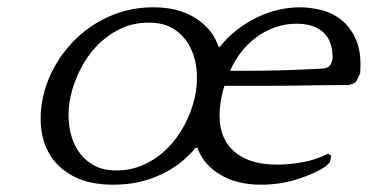

<svg xmlns="http://www.w3.org/2000/svg" viewBox="-20 -495 1008 526"><path d="M400.7 -475C362 -475 326 -468.5 292.7 -455.5C259.3 -442.5 229.6 -424.8 203.4 -402.5C177.3 -380.2 155.1 -354.3 137 -325C118.9 -295.7 106.1 -264.7 98.6 -232C91.5 -201.3 89.6 -171.5 92.9 -142.5C96.2 -113.5 105.4 -87.7 120.5 -65C135.6 -42.3 157.2 -24 185.3 -10C213.4 4 248.5 11 290.5 11C338.5 11 381.7 1.8 420.3 -16.5C458.9 -34.8 490.7 -59.3 515.8 -90H520.8C532.2 -58.7 553.3 -34 584.2 -16C615 2 651.8 11 694.5 11C730.5 11 764.3 5.8 796 -4.5C827.8 -14.8 853.1 -26.3 872 -39L883.5 -50L887.7 -68L879.1 -74C856.5 -62.7 833 -54.8 808.7 -50.5C784.3 -46.2 761.8 -44 741.2 -44C705.8 -44 676.9 -49.2 654.2 -59.5C631.6 -69.8 614.5 -83.7 602.8 -101C591.2 -118.3 584.3 -138.5 582.3 -161.5C580.3 -184.5 582.2 -208.7 588 -234L590.9 -246.5C591.9 -250.8 593.3 -255.3 595 -260H714C750 -260 787.1 -260.3 825.3 -261C863.4 -261.7 900.5 -262 936.5 -262L954.1 -269L966.6 -293C969.6 -331.7 965.8 -362.8 955.2 -386.5C944.7 -410.2 930.9 -428.5 913.9 -441.5C896.9 -454.5 878.3 -463.3 858 -468C837.8 -472.7 819 -475 801.7 -475C781 -475 760.4 -472.5 739.9 -467.5C719.4 -462.5 699.6 -455.2 680.4 -445.5C661.1 -435.8 643.1 -424.3 626.4 -411C609.6 -397.7 595.1 -383 582.7 -367H578.7C568.1 -399 547.3 -425 516.2 -445C485.2 -465 446.7 -475 400.7 -475ZM298.5 -28C271.1 -28 248.2 -34.2 229.7 -46.5C211.2 -58.8 196.9 -74.8 186.8 -94.5C176.7 -114.2 170.6 -136.2 168.6 -160.5C166.5 -184.8 168.3 -209.3 174 -234C179.6 -258 188.4 -282 200.6 -306C212.9 -330 227.9 -351.3 245.9 -370C263.9 -388.7 284.7 -403.8 308.4 -415.5C332.1 -427.2 358.6 -433 388 -433C416 -433 439.2 -426.8 457.7 -414.5C476.2 -402.2 490.5 -386.2 500.6 -366.5C510.7 -346.8 516.8 -324.7 518.8 -300C520.7 -275.3 518.9 -251 513.4 -227C507.6 -201.7 498.4 -177.2 485.9 -153.5C473.5 -129.8 458.1 -108.7 439.8 -90C421.5 -71.3 400.3 -56.3 376.4 -45C352.4 -33.7 326.5 -28 298.5 -28ZM792.3 -430C822.9 -430 846.6 -422.8 863.3 -408.5C880 -394.2 889.1 -374.3 890.6 -349C891.1 -345.7 891.4 -342.3 891.3 -339C891.2 -335.7 890.6 -332 889.7 -328C888.5 -322.7 885.9 -318 882 -314C878.1 -310 871.7 -307.7 862.9 -307C825.1 -305 788.9 -303.5 754.3 -302.5C719.8 -301.5 684.8 -301 649.5 -301H610.5C617.8 -318.3 627.5 -334.8 639.4 -350.5C651.4 -366.2 665 -379.8 680.4 -391.5C695.7 -403.2 712.9 -412.5 731.9 -419.5C750.8 -426.5 770.9 -430 792.3 -430Z"/></svg>

Font: Quattrocento
Style: Italic
Weight: 400
Italic angle: -13°
Designer: Pablo Impallari
Foundry: Pablo Impallari, Igino Marini, Branda Gallo
Version: Version 2.000